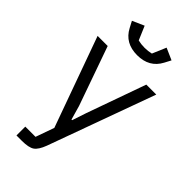

<svg xmlns="http://www.w3.org/2000/svg" viewBox="-289 -810 1076 1076"><g transform="rotate(45 249.5 -271.5)"><path d="M113 -674 93 -712 163 -743 198 -661Q222 -655 250 -655Q278 -655 302 -661L337 -743L407 -712L387 -674Q346 -596 250 -596Q154 -596 113 -674ZM278 -165 403 -516H482L251 120Q233 168 210 184Q187 200 131 200H90V130H171L210 20L17 -516H97L221 -165L245 -81H250Z"/></g></svg>

Font: Aneliza
Style: Regular
Weight: 400
Designer: Mike Abbink, Paul van der Laan, Pieter van Rosmalen
Foundry: Bold Monday
Version: Version 3.0